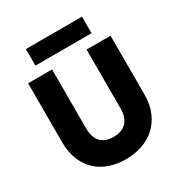

<svg xmlns="http://www.w3.org/2000/svg" viewBox="-205 -1035 1115 1186"><g transform="rotate(-30 352.5 -442.5)"><path d="M59 -702H230V-282Q230 -219 260.5 -185Q291 -151 352 -151Q413 -151 444.5 -185Q476 -219 476 -282V-702H647V-283Q647 -210 623 -155.5Q599 -101 558.5 -65Q518 -29 464 -11Q410 7 349 7Q288 7 235 -11Q182 -29 143 -65Q104 -101 81.5 -155.5Q59 -210 59 -283ZM153 -892H553V-774H153Z"/></g></svg>

Font: SVN-Poppins
Style: Bold
Weight: 700
Designer: Ninad Kale (Devanagari), Jonny Pinhorn (Latin)
Foundry: Indian Type Foundry
Version: Version 3.200;PS 1.000;hotconv 16.6.54;makeotf.lib2.5.65590